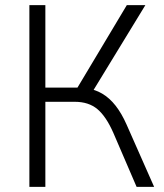

<svg xmlns="http://www.w3.org/2000/svg" viewBox="-20 -725 636 745"><path d="M94 0V-705H156V-385H291L271 -369L472 -705H544L334 -361L311 -383Q347 -379 376 -362Q405 -345 428.5 -315Q452 -285 471 -242L578 0H510L420 -209Q392 -273 358 -301.5Q324 -330 270 -330H156V0Z"/></svg>

Font: Nunito Sans 10pt SemiCondensed Light
Style: Regular
Weight: 300
Width: 4
Designer: Vernon Adams
Foundry: Vernon Adams
Version: Version 3.101;gftools[0.9.27]